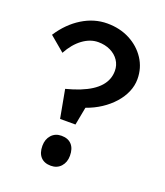

<svg xmlns="http://www.w3.org/2000/svg" viewBox="-133 -800 778 903"><g transform="rotate(20 255.5 -349.0)"><path d="M193 -211 167 -352Q206 -362 237 -374.5Q268 -387 290.5 -401.5Q313 -416 328 -433Q343 -450 350.5 -469.5Q358 -489 358 -511Q358 -540 342.5 -563Q327 -586 300 -599Q273 -612 239 -612Q199 -612 161.5 -584.5Q124 -557 97 -507L22 -570Q65 -636 124.5 -672.5Q184 -709 249 -709Q312 -709 362 -683Q412 -657 441.5 -612Q471 -567 471 -511Q471 -478 457.5 -446.5Q444 -415 419 -387Q394 -359 360.5 -337Q327 -315 287 -301L270 -211ZM227 -139Q260 -139 278 -119.5Q296 -100 296 -64Q296 -31 277 -10Q258 11 227 11Q194 11 176 -8.5Q158 -28 158 -64Q158 -97 177 -118Q196 -139 227 -139Z"/></g></svg>

Font: Mach
Style: Regular
Weight: 400
Version: Version 1.002